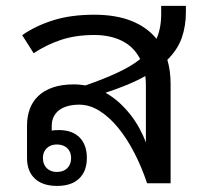

<svg xmlns="http://www.w3.org/2000/svg" viewBox="-20 -609 667 638"><path d="M546.9 0H468.8Q450.7 -54.2 426 -101.8Q401.4 -149.4 372.3 -184.8Q343.3 -220.2 310.5 -240.7Q277.8 -261.2 243.2 -261.2Q223.1 -261.2 206.3 -256.8Q189.5 -252.4 177.5 -243.7Q165.5 -234.9 158.7 -221.7Q151.9 -208.5 151.9 -190.9V-174.8Q154.3 -175.8 162.1 -176.3Q169.9 -176.8 175.8 -176.8Q219.7 -176.8 244.1 -152.6Q268.6 -128.4 268.6 -84Q268.6 -40 242.9 -15.6Q217.3 8.8 169.9 8.8Q121.6 8.8 95.7 -15.6Q69.8 -40 69.8 -84V-191.9Q69.8 -221.7 78.9 -246.6Q87.9 -271.5 106.9 -289.8Q126 -308.1 155.5 -318.4Q185.1 -328.6 226.1 -328.6Q235.8 -328.6 245.4 -327.6Q254.9 -326.7 264.2 -325.2Q327.1 -347.2 371.8 -368.2Q416.5 -389.2 445.8 -412.6Q425.3 -453.1 386 -472.9Q346.7 -492.7 293.5 -492.7Q231.9 -492.7 183.1 -476.6Q134.3 -460.4 91.8 -432.1L53.7 -492.2Q98.6 -523.4 157.2 -541.7Q215.8 -560.1 293 -560.1Q364.7 -560.1 416.5 -539.6Q468.3 -519 500 -480Q515.6 -514.6 515.6 -562.5V-589.4H597.7V-568.4Q597.7 -522.9 584.2 -483.9Q570.8 -444.8 536.1 -410.2Q541.5 -392.1 544.2 -372.1Q546.9 -352.1 546.9 -330.1ZM330.6 -300.8Q355 -287.1 375.5 -268.6Q396 -250 413.1 -228.3Q430.2 -206.5 443.1 -182.9Q456.1 -159.2 464.8 -135.3V-324.7Q464.8 -333 464.4 -340.8Q463.9 -348.6 462.9 -356.4Q436.5 -341.3 403.6 -327.6Q370.6 -314 330.6 -300.8ZM216.3 -84Q216.3 -104.5 203.4 -116.7Q190.4 -128.9 168.9 -128.9Q148.4 -128.9 135.5 -116.7Q122.6 -104.5 122.6 -84Q122.6 -62.5 135.5 -50Q148.4 -37.6 168.9 -37.6Q190.4 -37.6 203.4 -50Q216.3 -62.5 216.3 -84Z"/></svg>

Font: Noto Sans Southeast Asian
Style: Regular
Weight: 400
Designer: Monotype Design Team
Foundry: Monotype Imaging Inc.
Version: Version 1.06 uh; ttfautohint (v1.4.1)